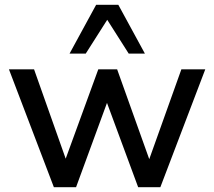

<svg xmlns="http://www.w3.org/2000/svg" viewBox="-20 -775 886 795"><path d="M203 0 17 -488H121L252 -118L387 -488H465L598 -116L731 -488H830L644 0H552L423 -349L295 0ZM268 -553 378 -755H470L580 -553H513L424 -693L335 -553Z"/></svg>

Font: Nunito Sans SemiBold
Style: Regular
Weight: 600
Designer: Vernon Adams
Foundry: Vernon Adams
Version: Version 3.101; ttfautohint (v1.8.4.7-5d5b);gftools[0.9.27]